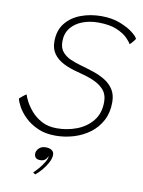

<svg xmlns="http://www.w3.org/2000/svg" viewBox="-97 -740 773 1037"><g transform="rotate(10 289.0 -222.0)"><path d="M240 4.5Q184 4.5 142.5 -14.2Q101 -33 73 -60.2Q45 -87.5 30 -114.8Q15 -142 12 -159Q15.5 -162 20 -166Q24.5 -170 29.8 -174.2Q35 -178.5 39.8 -182Q44.5 -185.5 49 -188Q51.5 -177.5 63.5 -153.2Q75.5 -129 98.5 -101.8Q121.5 -74.5 156.8 -55.2Q192 -36 240.5 -36Q298 -36 350.2 -56Q402.5 -76 435.5 -117Q468.5 -158 468.5 -220Q468.5 -262 445 -287.8Q421.5 -313.5 383 -329Q344.5 -344.5 298.5 -355.5Q254.5 -366.5 220.5 -383.8Q186.5 -401 166.8 -428.2Q147 -455.5 147 -495.5Q147 -556.5 178.5 -596Q210 -635.5 261.8 -655Q313.5 -674.5 375 -674.5Q433 -674.5 478 -656.8Q523 -639 549.5 -617.8Q576 -596.5 578.5 -585.5Q575 -579 565 -567.2Q555 -555.5 549.5 -551.5Q545 -562 525 -582.8Q505 -603.5 465.8 -620.5Q426.5 -637.5 363 -637.5Q316.5 -637.5 277 -622.5Q237.5 -607.5 213.5 -577.5Q189.5 -547.5 189.5 -503Q189.5 -467 207.8 -446Q226 -425 253.2 -413.2Q280.5 -401.5 307.5 -394Q345.5 -383.5 382 -371.2Q418.5 -359 447.8 -340.8Q477 -322.5 494.5 -294.8Q512 -267 512 -225.5Q512 -169 489.2 -126Q466.5 -83 427.8 -54Q389 -25 340.2 -10.2Q291.5 4.5 240 4.5ZM169.5 230Q167.5 228 163.5 225.2Q159.5 222.5 157 221Q169 210.5 184.8 192Q200.5 173.5 212.2 154Q224 134.5 224 122Q224 119.5 223.5 118.5Q221 129.5 211 139.2Q201 149 183 149Q165.5 149 157.8 141Q150 133 150 119.5Q150 103 163.8 89.2Q177.5 75.5 200.5 75.5Q222 75.5 234.2 84.2Q246.5 93 246.5 109Q246.5 128 234.5 151Q222.5 174 204.8 195Q187 216 169.5 230Z"/></g></svg>

Font: Grandstander Thin Thin
Style: Italic
Weight: 250
Italic angle: -15°
Version: Version 1.200